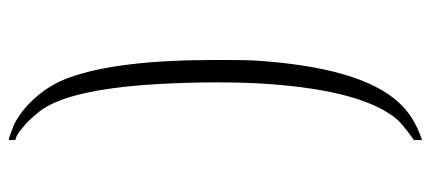

<svg xmlns="http://www.w3.org/2000/svg" viewBox="-287 -490 963 429"><g transform="rotate(90 194.5 -275.5)"><path d="M293 -737V-719Q252 -690 241 -674Q178 -590 166 -366Q164 -324 164 -282Q164 -214 168 -144Q180 57 230 119Q251 145 266 156Q283 171 292 171Q293 171 293 179V186H289Q270 179 259 175Q225 158 196.5 125Q168 92 154 53Q114 -55 114 -275Q114 -346 115 -360Q130 -601 210 -686Q241 -720 293 -737Z"/></g></svg>

Font: MathJax_Fraktur
Style: Regular
Weight: 400
Version: Version 1.1